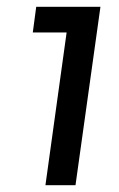

<svg xmlns="http://www.w3.org/2000/svg" viewBox="-20 -765 348 562"><path d="M113 -223H201L274 -745H86L76 -670H175Z"/></svg>

Font: Mluvka Medium
Style: Italic
Weight: 500
Italic angle: -8°
Designer: Modified by Jiří Krblich, Original typeface by Gumpita Rahayu
Foundry: Gumpita Rahayu & Jiří Krblich
Version: Version 2.000;Glyphs 3.1.1 (3134)